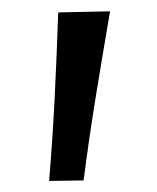

<svg xmlns="http://www.w3.org/2000/svg" viewBox="-20 -708 284 348"><path d="M69 -380Q75.5 -457.5 79.2 -533.8Q83 -610 85.5 -685.5L179.5 -687.5Q166.5 -612 154 -535.2Q141.5 -458.5 131.5 -381Z"/></svg>

Font: Commissioner
Style: Regular
Weight: 400
Designer: Kostas Bartsokas
Foundry: Kostas Bartsokas
Version: Version 1.000; ttfautohint (v1.8.3)